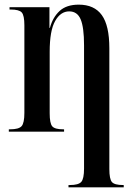

<svg xmlns="http://www.w3.org/2000/svg" viewBox="-20 -567 571 827"><path d="M275 240H513V230H510Q473 230 462 217Q451 204 451 161V-359Q451 -457 418.5 -502Q386 -547 319 -547Q266 -547 236.5 -519.5Q207 -492 195 -447H193V-536H21V-526H26Q62 -526 73.5 -513.5Q85 -501 85 -458V-81Q85 -37 73 -23.5Q61 -10 23 -10H18V0H256V-10H252Q216 -10 205 -23Q194 -36 194 -79V-344Q194 -435 217.5 -476.5Q241 -518 278 -518Q313 -518 327.5 -483.5Q342 -449 342 -372V159Q342 203 330 216.5Q318 230 281 230H275Z"/></svg>

Font: Noto Serif Display Condensed Semi
Style: Regular
Weight: 600
Width: 3
Designer: Monotype Design Team
Foundry: Monotype Imaging Inc.
Version: Version 1.900